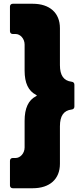

<svg xmlns="http://www.w3.org/2000/svg" viewBox="-20 -838 449 1022"><path d="M154 164C245 164 299 115 299 34V-166C299 -221 319 -250 361 -255C371 -256 376 -262 376 -271V-387C376 -396 371 -402 361 -403C319 -408 299 -437 299 -491V-688C299 -769 245 -818 154 -818H48C39 -818 33 -812 33 -803V-672C33 -663 39 -657 48 -657H63C88 -657 111 -632 111 -601V-462C111 -396 131 -354 172 -333C177 -330 177 -328 172 -326C131 -305 111 -262 111 -195V-53C111 -22 88 3 63 3H48C39 3 33 9 33 18V149C33 158 39 164 48 164Z"/></svg>

Font: Barlow Semi Condensed Black
Style: Regular
Weight: 900
Width: 4
Designer: Jeremy Tribby
Foundry: Tribby Type
Version: Version 1.408;PS 001.408;hotconv 1.0.88;makeotf.lib2.5.64775